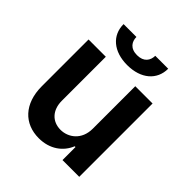

<svg xmlns="http://www.w3.org/2000/svg" viewBox="-201 -868 1010 1010"><g transform="rotate(45 304.0 -363.0)"><path d="M375 -733C374.6 -698.2 354.8 -667.3 304.7 -667.3C253.9 -667.3 234.7 -698.9 234.7 -733H139.2C138.8 -649.9 203.1 -593.8 304.7 -593.8C407 -593.8 471.2 -649.9 471.2 -733ZM413.7 -229.4C413.7 -146.3 354.4 -105.1 297.6 -105.1C235.8 -105.1 194.6 -148.8 194.6 -218V-545.5H66.1V-198.2C66.1 -67.1 140.6 7.1 247.9 7.1C329.5 7.1 387.1 -35.9 411.9 -96.9H417.6V0H542.3V-545.5H413.7Z"/></g></svg>

Font: TID UI Semi Bold
Style: Regular
Weight: 600
Designer: The TID Project Authors
Foundry: Bakken & Bæck
Version: Version 1.001;hotconv 1.0.109;makeotfexe 2.5.65596